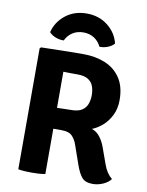

<svg xmlns="http://www.w3.org/2000/svg" viewBox="-98 -981 810 1060"><g transform="rotate(10 306.5 -451.5)"><path d="M562.5 -473Q562.5 -425 544.2 -388Q526 -351 497.8 -326.2Q469.5 -301.5 439.5 -290Q467.5 -280.5 486 -256Q504.5 -231.5 516 -199L548 -110Q556.5 -85.5 568.8 -67.2Q581 -49 596.5 -36.5Q582.5 -17 554 -4.2Q525.5 8.5 495.5 8.5Q454 8.5 435.2 -13.8Q416.5 -36 401 -80L363 -188.5Q354 -215.5 335.8 -234.8Q317.5 -254 276.5 -254H167.5V-368.5Q187 -369.5 215.8 -370.5Q244.5 -371.5 270.5 -372.2Q296.5 -373 308.5 -373Q348 -373 369.2 -387.2Q390.5 -401.5 398.5 -424.5Q406.5 -447.5 406.5 -473Q406.5 -500 398.5 -522.5Q390.5 -545 369.2 -558.8Q348 -572.5 308.5 -572.5Q298 -572.5 285 -572.5Q272 -572.5 258 -572.8Q244 -573 229.5 -573.5V0Q210.5 3.5 190 4.5Q169.5 5.5 153.5 5.5Q139.5 5.5 118 4.5Q96.5 3.5 78 0V-678L85 -684.5Q148 -686 206.5 -687.2Q265 -688.5 321 -688.5Q390.5 -688.5 445 -665.8Q499.5 -643 531 -595.2Q562.5 -547.5 562.5 -473ZM483.5 -776Q470 -760.5 447.5 -751.8Q425 -743 401.5 -744Q388 -773 362 -789.8Q336 -806.5 301.5 -806.5Q267 -806.5 241 -789.8Q215 -773 201.5 -744Q178.5 -743 155.8 -751.8Q133 -760.5 119.5 -776Q134 -834.5 183 -873.5Q232 -912.5 301.5 -912.5Q371 -912.5 420.2 -873.5Q469.5 -834.5 483.5 -776Z"/></g></svg>

Font: Signika Negative Light
Style: Bold
Weight: 700
Version: Version 2.001